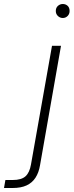

<svg xmlns="http://www.w3.org/2000/svg" viewBox="-133 -725 368 960"><path d="M-113 215 -106 175H-69Q-26 175 -5.5 156.5Q15 138 22 97L127 -496H172L67 102Q61 138 44.5 163.5Q28 189 0 202Q-28 215 -70 215ZM181 -635Q167 -635 156.5 -645Q146 -655 146 -670Q146 -686 156.5 -695.5Q167 -705 181 -705Q195 -705 205 -696Q215 -687 215 -670Q215 -655 205 -645Q195 -635 181 -635Z"/></svg>

Font: DM Sans 28pt ExtraLight
Style: Italic
Weight: 250
Italic angle: -10°
Version: Version 4.004;gftools[0.9.30]